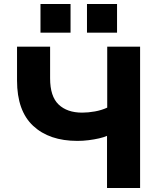

<svg xmlns="http://www.w3.org/2000/svg" viewBox="-20 -938 809 958"><path d="M514 0V-260Q498 -253 474 -247.5Q450 -242 422 -238.5Q394 -235 366 -235Q226 -235 145.5 -310Q65 -385 65 -536V-705H230V-547Q230 -457 272.5 -416.5Q315 -376 390 -376Q420 -376 453.5 -382Q487 -388 515 -401V-705H679V0ZM414 -775V-918H564V-775ZM182 -775V-918H332V-775Z"/></svg>

Font: Nunito Sans 7pt ExtraBold
Style: Regular
Weight: 800
Designer: Vernon Adams
Foundry: Vernon Adams
Version: Version 3.101;gftools[0.9.27]